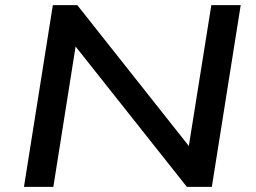

<svg xmlns="http://www.w3.org/2000/svg" viewBox="-20 -725 993 745"><path d="M73 0 185 -705H280L721 -148H711L800 -705H914L802 0H705L265 -555H275L187 0Z"/></svg>

Font: Nunito Sans 10pt Expanded SemiBold
Style: Italic
Weight: 600
Width: 7
Italic angle: -9°
Designer: Vernon Adams
Foundry: Vernon Adams
Version: Version 3.101;gftools[0.9.27]